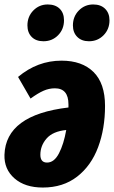

<svg xmlns="http://www.w3.org/2000/svg" viewBox="-23 -823 511 861"><path d="M448 -348Q448 -246 417 -163Q386 -80 323 -31Q260 18 169 18Q89 18 42 -23Q-5 -64 -3 -129Q3 -308 284 -341V-355Q284 -427 223 -427Q197 -427 172 -416Q147 -405 114 -381L58 -478Q145 -551 253 -551Q345 -551 396.5 -500Q448 -449 448 -348ZM274 -240Q214 -234 186 -202Q158 -170 158 -129Q158 -94 188 -94Q220 -94 241.5 -135.5Q263 -177 274 -240ZM100 -709Q100 -749 126.5 -776Q153 -803 191 -803Q225 -803 244.5 -784Q264 -765 264 -732Q264 -692 237.5 -665Q211 -638 172 -638Q138 -638 119 -657.5Q100 -677 100 -709ZM304 -709Q304 -749 330.5 -776Q357 -803 395 -803Q429 -803 448.5 -783.5Q468 -764 468 -732Q468 -692 441.5 -665Q415 -638 376 -638Q343 -638 323.5 -657.5Q304 -677 304 -709Z"/></svg>

Font: Fira Sans Extra Condensed ExtraBold
Style: Italic
Weight: 800
Width: 3
Italic angle: -8°
Designer: Carrois Corporate & Edenspiekermann AG
Foundry: Carrois Corporate GbR & Edenspiekermann AG
Version: Version 4.203